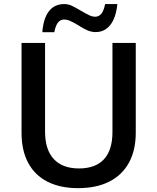

<svg xmlns="http://www.w3.org/2000/svg" viewBox="-20 -928 784 957"><path d="M87.4 -265.6V-713.9H204.6V-272Q204.6 -182.1 248 -135.3Q291.5 -88.4 373.5 -88.4Q456.1 -88.4 498.3 -134.3Q540.5 -180.2 540.5 -269.5V-713.9H656.7V-266.6Q656.7 -179.7 623 -117.7Q589.4 -55.7 524.9 -22.9Q460.4 9.8 369.1 9.8Q279.8 9.8 216.6 -22.5Q153.3 -54.7 120.4 -116.5Q87.4 -178.2 87.4 -265.6ZM300.3 -907.7Q319.3 -907.7 337.2 -899.7Q355 -891.6 383.3 -874.5Q409.2 -859.4 424.6 -852.1Q439.9 -844.7 454.6 -844.7Q473.1 -844.7 485.4 -859.9Q497.6 -875 503.9 -907.7H564.9Q558.1 -839.8 530 -804Q502 -768.1 456.5 -768.1Q437 -768.1 416.7 -776.4Q396.5 -784.7 369.1 -802.7Q346.2 -816.4 330.3 -823.5Q314.5 -830.6 299.3 -830.6Q280.8 -830.6 269 -815.7Q257.3 -800.8 250.5 -767.6H190.9Q196.3 -836.4 223.9 -872.1Q251.5 -907.7 300.3 -907.7Z"/></svg>

Font: Viking Open Sans Light
Style: Bold
Weight: 600
Foundry: Ascender Corporation
Version: Version 2.001